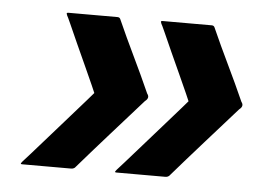

<svg xmlns="http://www.w3.org/2000/svg" viewBox="-37 -575 650 477"><g transform="rotate(5 287.5 -336.5)"><path d="M269 -144Q264 -144 266 -147Q268 -150 269 -151Q270 -152 287 -171Q304 -190 328 -217.5Q352 -245 376 -272Q400 -299 416 -317.5Q432 -336 432 -336Q432 -336 424 -354.5Q416 -373 403.5 -400Q391 -427 378.5 -455Q366 -483 357.5 -502Q349 -521 348 -522Q347 -524 346.5 -526.5Q346 -529 351 -529Q382 -529 412 -529Q442 -529 473 -529Q478 -529 480 -525Q500 -480 521.5 -435.5Q543 -391 563 -346Q571 -336 559 -327Q519 -282 479 -237Q439 -192 400 -147Q397 -145 395 -144.5Q393 -144 391 -144Q360 -144 330 -144Q300 -144 269 -144ZM34 -144Q29 -144 31 -147Q33 -150 34 -151Q35 -152 52 -171Q69 -190 93 -217.5Q117 -245 141 -272Q165 -299 181 -317.5Q197 -336 197 -336Q197 -336 189 -354.5Q181 -373 168.5 -400Q156 -427 143.5 -455Q131 -483 122.5 -502Q114 -521 113 -522Q112 -524 111.5 -526.5Q111 -529 116 -529Q147 -529 177 -529Q207 -529 238 -529Q243 -529 245 -525Q265 -480 286.5 -435.5Q308 -391 328 -346Q336 -336 324 -327Q284 -282 244 -237Q204 -192 165 -147Q162 -145 160 -144.5Q158 -144 156 -144Q125 -144 95 -144Q65 -144 34 -144Z"/></g></svg>

Font: Glory ExtraBold
Style: Italic
Weight: 800
Italic angle: -12°
Version: Version 1.011